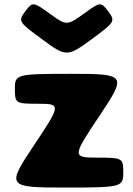

<svg xmlns="http://www.w3.org/2000/svg" viewBox="-20 -846 601 866"><path d="M94 -795C61 -750 63 -747 171 -668C278 -589 284 -589 392 -668C499 -747 501 -750 468 -795C435 -839 432 -838 358 -784C283 -730 279 -730 205 -784C130 -838 127 -839 94 -795ZM302 -513C54 -513 47 -511 47 -446C47 -380 50 -378 153 -378C256 -378 255 -373 132 -189C9 -5 13 0 271 0C528 0 536 -2 536 -68C536 -133 533 -135 419 -135C305 -135 306 -140 429 -324C552 -508 549 -513 302 -513Z"/></svg>

Font: Hussar Print
Style: Bold
Weight: 700
Foundry: Cannot Into Space Fonts
Version: Version 2.00